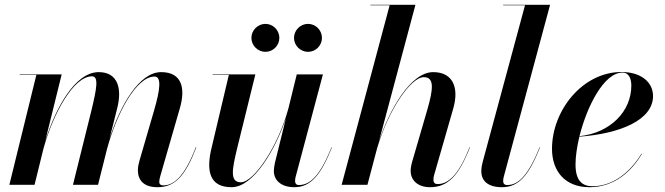

<svg xmlns="http://www.w3.org/2000/svg" viewBox="-20 -770 2770 800"><path d="M388.5 0 426 -149.5C466.5 -298 547.5 -451 624 -451C653 -451 648.5 -400 621.5 -308L562 -103.5C558.5 -91.5 554.5 -75.5 554.5 -61C554.5 -19.5 578.5 10 636 10C710.5 10 752 -38 798 -156L796 -156.5C748.5 -33.5 704.5 2.5 660 2.5C649.5 2.5 643.5 -3 643.5 -12C643.5 -19 645.5 -27.5 647.5 -35L729.5 -319.5C753 -400.5 739.5 -469.5 651.5 -469.5C559.5 -469.5 481 -330 436.5 -192.5L468.5 -319.5C489 -400.5 471.5 -469.5 391.5 -469.5C293.5 -469.5 212.5 -322 168.5 -182.5L237 -460H62V-458H131.5L19 0H124L161 -150.5C202 -299 287 -452 363 -452C392.5 -452.5 383 -401 360.5 -308L284 0Z M1205 -612C1205 -580.5 1231.5 -554 1263.5 -554C1295.5 -554 1321.5 -580.5 1321.5 -612C1321.5 -644 1295.5 -670.5 1263.5 -670.5C1231.5 -670.5 1205 -644 1205 -612ZM1027.5 -612C1027.5 -580.5 1054 -554 1086 -554C1118 -554 1144 -580.5 1144 -612C1144 -644 1118 -670.5 1086 -670.5C1054 -670.5 1027.5 -644 1027.5 -612ZM1044 -460H866V-458H933.5L858.5 -141C841 -56 853.5 10 945 10C1037.5 10 1129 -150.5 1171.5 -278L1125.5 -91.5C1123 -80.5 1121 -66 1121 -57C1121 -21.5 1148.5 10 1206.5 10C1276 10 1318 -43.5 1363 -156L1361.5 -156.5C1313 -36 1271.5 1 1225 1C1214.5 1 1209.5 -6 1209.5 -15C1209.5 -20 1210 -26 1211.5 -32L1325.5 -460H1216.5L1182 -319.5C1140 -162.5 1038.5 -10.5 983.5 -10.5C935.5 -10.5 948.5 -68.5 967 -147.5Z M1760.5 -313 1699.5 -103.5C1694.5 -87 1691 -70.5 1691 -59C1691 -17 1722.5 10 1772 10C1846 10 1892 -38 1938 -156L1936.5 -156.5C1895 -50 1852.5 -3 1803.5 -3C1792.5 -3 1786 -8 1786 -21.5C1786 -26.5 1787 -34 1788.5 -39.5L1869 -319.5C1892.5 -402.5 1869 -469.5 1785 -469.5C1690.5 -469.5 1603 -312 1559.5 -183L1711 -750H1523.5V-748H1603.5L1403.5 0H1511L1551.5 -153C1598.5 -311.5 1691 -448.5 1746 -448.5C1791 -448.5 1785 -398 1760.5 -313Z M2230 -156 2228.5 -156.5C2180 -36 2138.5 1 2093.5 1C2081 1 2076.5 -6 2076.5 -16C2076.5 -20 2077 -26 2078.5 -31.5L2272 -750H2076.5V-748H2167.5L1991.5 -96.5C1989 -87 1985.5 -73 1985.5 -56.5C1985.5 -16.5 2013 10 2071.5 10C2144 10 2185 -43.5 2230 -156Z M2378 -85C2378 -118 2384 -158.5 2394 -200.5C2560.5 -212.5 2701 -268.5 2701 -370C2701 -426.5 2652.5 -470 2569.5 -470C2406.5 -470 2280 -309 2280 -150C2280 -57.5 2333.5 10 2436 10C2540 10 2611.5 -56 2654.5 -129L2653 -130C2604.5 -49.5 2531.5 6 2449 6C2407.5 6 2378 -15 2378 -85ZM2573.5 -467.5C2602 -467.5 2610.5 -440 2610.5 -413C2610.5 -307 2524.5 -216.5 2394.5 -202.5C2426 -328.5 2497 -467.5 2573.5 -467.5Z"/></svg>

Font: Bodoni* 96pt Medium
Style: Italic
Weight: 500
Italic angle: -13°
Version: Version 2.3